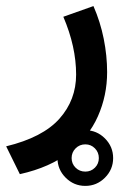

<svg xmlns="http://www.w3.org/2000/svg" viewBox="-39 -299 406 623"><path d="M147.5 213.9Q147.5 176.8 174.1 150.1Q200.7 123.5 237.8 123.5Q274.9 123.5 301.5 150.1Q328.1 176.8 328.1 213.9Q328.1 251 301.5 277.6Q274.9 304.2 237.8 304.2Q200.7 304.2 174.1 277.6Q147.5 251 147.5 213.9ZM193.4 213.9Q193.4 232.4 206.3 245.1Q219.2 257.8 237.8 257.8Q256.3 257.8 269 245.1Q281.7 232.4 281.7 213.9Q281.7 195.3 269 182.4Q256.3 169.4 237.8 169.4Q219.2 169.4 206.3 182.4Q193.4 195.3 193.4 213.9ZM264.2 -279.3Q286.6 -228 297.6 -173.1Q308.6 -118.2 308.6 -64.9Q308.6 10.7 278.8 78.1Q249 145.5 186.5 194.8Q124 244.1 25.4 266.1L-19 175.8Q99.6 147 153.8 86.2Q208 25.4 208 -57.1Q208 -147.5 166.5 -244.6Z"/></svg>

Font: Vazir Medium WOL-UI
Style: Medium-WOL-UI
Weight: 500
Designer: Saber Rastikerdar
Foundry: Saber Rastikerdar
Version: Version 30.1.0